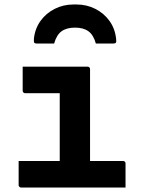

<svg xmlns="http://www.w3.org/2000/svg" viewBox="-20 -835 640 855"><path d="M246 -78V-137Q246 -156 246 -175.5Q246 -195 246 -214Q246 -235 246 -255.5Q246 -276 246 -296.5Q246 -317 246 -337.5Q246 -358 246 -379Q246 -400 246 -420H227Q204 -420 182 -420Q160 -420 137.5 -420Q115 -420 92 -420Q89 -420 86.5 -421.5Q84 -423 82.5 -425.5Q81 -428 81 -431Q81 -458 81 -484.5Q81 -511 81 -538Q130 -538 178.5 -538Q227 -538 274.5 -538Q322 -538 370 -538Q374 -538 376 -536.5Q378 -535 379.5 -533Q381 -531 381 -527Q381 -479 381 -432.5Q381 -386 381 -339.5Q381 -293 381 -248.5Q381 -204 381 -161Q381 -118 381 -78ZM63 -118H527Q532 -118 534 -116.5Q536 -115 537.5 -113Q539 -111 539 -107Q539 -89 539 -71.5Q539 -54 539 -36.5Q539 -19 539 0H74Q71 0 68.5 -1.5Q66 -3 64.5 -5Q63 -7 63 -11Q63 -30 63 -47.5Q63 -65 63 -82.5Q63 -100 63 -118ZM314 -712Q277 -712 254.5 -696Q232 -680 221 -641Q202 -641 183.5 -641Q165 -641 145 -641Q135 -641 132.5 -645Q130 -649 131 -663Q136 -708 160.5 -742Q185 -776 223.5 -795.5Q262 -815 307 -815H321Q366 -815 404.5 -795.5Q443 -776 467.5 -742Q492 -708 497 -663Q499 -649 496 -645Q493 -641 483 -641Q463 -641 444.5 -641Q426 -641 407 -641Q396 -680 373.5 -696Q351 -712 314 -712Z"/></svg>

Font: RecMonoLinear Nerd Font Mono
Style: Bold
Weight: 700
Monospace: yes
Version: Version 1.085; ttfautohint (v1.8.4.7-5d5b);Nerd Fonts 3.2.1